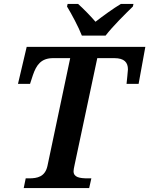

<svg xmlns="http://www.w3.org/2000/svg" viewBox="-20 -951 755 971"><path d="M394 -771H514C551 -819 613 -880 652 -918L655 -931H591C554 -909 499 -869 463 -841C439 -869 401 -908 375 -931H322L319 -918C342 -880 377 -815 394 -771ZM100 0H431L442 -49H425C383 -49 352 -54 352 -85C352 -91 354 -103 357 -116L472 -657H558C609 -657 627 -635 627 -600C627 -594 621 -537 620 -527H681L715 -714H115L71 -527H132L146 -570C164 -623 188 -657 249 -657H335L220 -112C208 -57 169 -49 127 -49H110Z"/></svg>

Font: Noto Serif SemiBold
Style: Italic
Weight: 600
Italic angle: -12°
Designer: Monotype Design Team
Foundry: Monotype Imaging Inc.
Version: Version 2.014